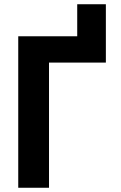

<svg xmlns="http://www.w3.org/2000/svg" viewBox="-20 -885 570 905"><path d="M66 0H211V-590H479V-865H344V-714H66Z"/></svg>

Font: Noto Sans Mono Condensed ExtraBold
Style: Regular
Weight: 800
Width: 3
Designer: Monotype Design Team
Foundry: Monotype Imaging Inc.
Version: Version 2.014